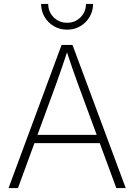

<svg xmlns="http://www.w3.org/2000/svg" viewBox="-20 -956 683 976"><path d="M23.4 0 293 -727.5H348.6L619.1 0H571.3L379.4 -520.5Q364.7 -560.1 348.9 -605.7Q333 -651.4 314.5 -708H326.7Q308.1 -650.9 292.2 -605.2Q276.4 -559.6 262.2 -520.5L71.3 0ZM139.6 -228.5V-270.5H502.9V-228.5ZM321.3 -805.2Q284.2 -805.2 254.2 -822.8Q224.1 -840.3 206.5 -870.1Q189 -899.9 189 -936H225.1Q225.1 -895.5 252.9 -867.9Q280.8 -840.3 321.3 -840.3Q361.3 -840.3 389.2 -867.9Q417 -895.5 417 -936H453.1Q453.1 -899.9 435.5 -870.1Q418 -840.3 388.2 -822.8Q358.4 -805.2 321.3 -805.2Z"/></svg>

Font: Inter 20pt ExtraLight
Style: Regular
Weight: 250
Version: Version 4.001;git-66647c0bb